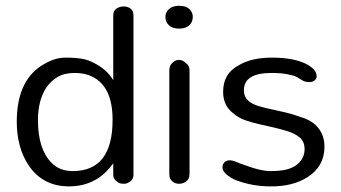

<svg xmlns="http://www.w3.org/2000/svg" viewBox="-20 -648 1204 677"><path d="M379.3 -72.4Q321.8 9.2 223 9.2Q133.3 9.2 82.8 -62.1Q39.1 -126.4 39.1 -218.4Q39.1 -372.4 141.4 -425.3Q175.9 -444.8 210.9 -444.8Q246 -444.8 269 -440.8Q292 -436.8 312.6 -425.3Q356.3 -403.4 379.3 -365.5V-593.1Q379.3 -610.3 390.8 -617.8Q402.3 -625.3 416.1 -625.3Q429.9 -625.3 440.2 -617.8Q450.6 -610.3 450.6 -593.1V-32.2Q450.6 -16.1 439.1 -8Q427.6 0 418.4 0Q409.2 0 402.9 -1.7Q396.6 -3.4 390.8 -9.2Q379.3 -17.2 379.3 -32.2ZM236.8 -44.8Q377 -44.8 377 -225.3Q377 -341.4 306.9 -377Q280.5 -390.8 243.7 -390.8Q206.9 -390.8 182.8 -376.4Q158.6 -362.1 142.5 -337.9Q113.8 -293.1 113.8 -224.1Q113.8 -121.8 162.1 -73.6Q189.7 -44.8 236.8 -44.8Z M659.8 -588.5Q659.8 -570.1 647.1 -558.6Q634.5 -547.1 611.5 -547.1Q588.5 -547.1 575.9 -558.6Q563.2 -570.1 563.2 -588.5Q563.2 -604.6 575.9 -616.1Q588.5 -627.6 612.1 -627.6Q635.6 -627.6 647.7 -616.1Q659.8 -604.6 659.8 -588.5ZM577 -400Q577 -417.2 588.5 -427Q600 -436.8 609.2 -436.8Q618.4 -436.8 624.1 -433.9Q629.9 -431 635.6 -425.3Q648.3 -417.2 648.3 -400V-34.5Q648.3 -17.2 636.8 -8.6Q625.3 0 611.5 0Q597.7 0 587.4 -8.6Q577 -17.2 577 -34.5Z M937.9 -390.8Q837.9 -390.8 840.2 -327.6Q840.2 -287.4 897.7 -272.4Q917.2 -266.7 939.7 -262.1Q962.1 -257.5 988.5 -251.1Q1014.9 -244.8 1042.5 -234.5Q1081.6 -223 1102.9 -196Q1124.1 -169 1124.1 -131Q1124.1 -62.1 1065.5 -24.1Q1012.6 10.3 932.2 9.2Q872.4 9.2 814.9 -11.5Q792 -20.7 778.2 -33.3Q764.4 -46 764.4 -57.5Q764.4 -69 771.8 -75.9Q779.3 -82.8 789.7 -82.8Q800 -82.8 813.2 -77Q826.4 -71.3 847.1 -64.4Q900 -44.8 932.2 -44.8Q964.4 -44.8 983.9 -48.9Q1003.4 -52.9 1019.5 -62.1Q1054 -85.1 1054 -121.8Q1054 -148.3 1037.4 -162.6Q1020.7 -177 994.8 -185.1Q969 -193.1 943.7 -198.9Q918.4 -204.6 893.1 -210.3Q867.8 -216.1 844.8 -224.1Q821.8 -232.2 805.7 -246Q766.7 -273.6 766.7 -324.1Q766.7 -388.5 820.7 -417.2Q865.5 -444.8 939.1 -444.8Q1013.8 -444.8 1058.6 -423Q1096.6 -403.4 1096.6 -379.3Q1096.6 -370.1 1089.1 -364.4Q1081.6 -358.6 1072.4 -358.6Q1055.2 -358.6 1046.6 -364.4Q1037.9 -370.1 1027.6 -375.9Q1017.2 -381.6 1003.4 -383.9Q978.2 -390.8 937.9 -390.8Z"/></svg>

Font: Mallanna
Style: Regular
Weight: 400
Designer: Purushoth Kumar Guthula
Foundry: Andhrapradesh Society for Knowledge Networks
Version: Version 1.0.4; ttfautohint (vUNKNOWN) -l 7 -r 28 -G 50 -x 13